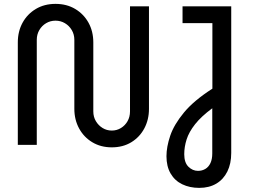

<svg xmlns="http://www.w3.org/2000/svg" viewBox="-20 -732 1281 970"><path d="M544.8 12.4Q489.2 12.4 446.4 -13.3Q403.6 -39 379.6 -83.1Q355.6 -127.2 355.6 -182.2V-530.8Q355.6 -558 342.6 -580Q329.6 -602 308 -614.8Q286.4 -627.6 260.4 -627.6Q234.4 -627.6 212.9 -614.8Q191.4 -602 178.6 -580Q165.8 -558 165.8 -530.8V0H70V-517.8Q70 -573.4 94 -617.2Q118 -661 161 -686.7Q204 -712.4 260.4 -712.4Q317 -712.4 360 -686.7Q403 -661 427.2 -617.2Q451.4 -573.4 451.4 -517.8V-169.2Q451.4 -141.6 464.4 -119.8Q477.4 -98 498.5 -85.2Q519.6 -72.4 544.8 -72.4Q570 -72.4 591 -85.2Q612 -98 624.4 -119.8Q636.8 -141.6 636.8 -169.2V-700H732.6V-182.2Q732.6 -127.2 709 -83.1Q685.4 -39 643.2 -13.3Q601 12.4 544.8 12.4ZM986.6 217.2Q938.2 217.2 900.5 198.9Q862.8 180.6 841.9 144.6Q821 108.6 821 57.2Q821 10.2 839.9 -46Q858.8 -102.2 909.1 -163.2Q959.4 -224.2 1053 -284V-615.2H902.2V-700H1148.2V40.8Q1148.2 94.8 1128.6 134.5Q1109 174.2 1072.8 195.7Q1036.6 217.2 986.6 217.2ZM980.4 131.2Q1000.8 131.2 1017.3 121.5Q1033.8 111.8 1043.1 92.1Q1052.4 72.4 1052.4 43.2V-185Q996.6 -143.8 965.6 -104.4Q934.6 -65 922.7 -27.4Q910.8 10.2 910.8 47.2Q910.8 89.4 931.9 110.3Q953 131.2 980.4 131.2Z"/></svg>

Font: MuseoModerno Thin
Style: Regular
Weight: 100
Designer: Pablo Cosgaya, Héctor Gatti, Marcela Romero, and the Authors of The MuseoModerno Project.
Foundry: Omnibus-Type Team
Version: Version 1.003